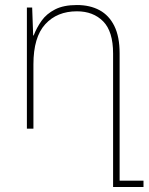

<svg xmlns="http://www.w3.org/2000/svg" viewBox="-20 -512 591 764"><path d="M430 232V-299Q430 -387 390.5 -427Q351 -467 286 -467Q207 -467 160 -415.5Q113 -364 113 -256V0H87V-482H108L112 -371H114Q126 -402 145.5 -429.5Q165 -457 199 -474.5Q233 -492 286 -492Q338 -492 376 -471.5Q414 -451 435 -408.5Q456 -366 456 -300V207H551V232Z"/></svg>

Font: Noto Sans Armenian Thin
Style: Regular
Weight: 250
Version: Version 2.007